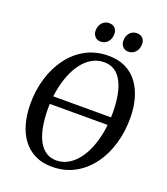

<svg xmlns="http://www.w3.org/2000/svg" viewBox="-168 -1058 1028 1184"><g transform="rotate(20 346.0 -466.0)"><path d="M112.5 -349.5 114.5 -400.5H589.5L587.5 -349.5ZM312 10.5Q247 10.5 198.8 -13.8Q150.5 -38 119 -81Q87.5 -124 71.8 -181Q56 -238 55.5 -303.5Q54.5 -396.5 79 -477.8Q103.5 -559 150 -621Q196.5 -683 262 -717.8Q327.5 -752.5 408.5 -752.5Q474.5 -752.5 522.8 -728.2Q571 -704 602 -661Q633 -618 648.5 -561.8Q664 -505.5 664.5 -442Q665.5 -349 641.5 -267.2Q617.5 -185.5 571.2 -123Q525 -60.5 459.5 -25Q394 10.5 312 10.5ZM323.5 -35.5Q365 -35.5 400.5 -55.8Q436 -76 464.2 -112.5Q492.5 -149 512.2 -199Q532 -249 542.2 -308.8Q552.5 -368.5 552 -434.5Q551.5 -496.5 542 -546.5Q532.5 -596.5 513.5 -632.2Q494.5 -668 465.5 -687Q436.5 -706 396.5 -706Q355.5 -706 319.8 -686.2Q284 -666.5 255.8 -630.2Q227.5 -594 207.8 -544.5Q188 -495 177.5 -435.5Q167 -376 167.5 -310Q168.5 -247.5 178.2 -196.8Q188 -146 207.5 -110Q227 -74 256 -54.8Q285 -35.5 323.5 -35.5ZM328.5 -817.5Q307 -817.5 292.8 -833.2Q278.5 -849 279 -873.5Q279.5 -903.5 297.5 -923.2Q315.5 -943 342.5 -943Q368.5 -943 382 -927.8Q395.5 -912.5 395 -890Q395 -858.5 377 -838Q359 -817.5 328.5 -817.5ZM510.5 -817.5Q489 -817.5 474.8 -833.2Q460.5 -849 461 -873.5Q461.5 -903.5 479.2 -923.2Q497 -943 524.5 -943Q550 -943 563.8 -927.8Q577.5 -912.5 577 -890Q577 -858.5 558.8 -838Q540.5 -817.5 510.5 -817.5Z"/></g></svg>

Font: Merriweather 48pt
Style: Italic
Weight: 400
Italic angle: -7.8°
Version: Version 2.101